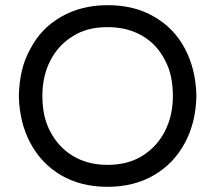

<svg xmlns="http://www.w3.org/2000/svg" viewBox="-20 -741 833 743"><path d="M396 -18Q294 -18 216 -63Q140 -108 97.5 -187.5Q55 -267 53 -370Q54 -421 64.5 -466.5Q75 -512 97 -551Q138 -631 216.5 -676Q295 -721 396 -721Q448 -721 493 -710Q538 -699 577 -676Q654 -632 696 -552Q738 -472 740 -370Q738 -267 696 -189Q653 -108 575.5 -63Q498 -18 396 -18ZM396 -103Q475 -103 531 -138Q587 -173 618 -233Q649 -293 649 -370Q649 -408 642 -442.5Q635 -477 619 -507Q588 -569 530.5 -602.5Q473 -636 396 -636Q316 -636 262 -601Q206 -567 175 -507Q144 -447 144 -370Q144 -332 151 -297.5Q158 -263 174 -233Q206 -171 263 -137Q320 -103 396 -103Z"/></svg>

Font: Huninn
Style: Regular
Weight: 400
Designer: justfont
Foundry: justfont
Version: Version 1.003